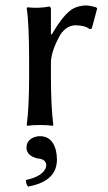

<svg xmlns="http://www.w3.org/2000/svg" viewBox="-20 -459 395 705"><path d="M127 41Q171.4 41 185.1 92.3Q189 108.9 189 127Q189 197.8 106.4 220.7Q94.7 224.1 83 226.1Q75.2 217.3 75.2 202.1Q134.3 189 147.5 158.7Q149.4 153.3 149.9 148.9Q149.9 127.4 124 123.5Q121.1 123 119.1 123Q78.6 113.8 77.1 84Q77.1 54.7 107.9 43.9Q117.2 41 127 41ZM167 -334 169.9 -332Q215.3 -410.6 251 -428.7Q271.5 -438.5 296.9 -439Q311 -438.5 333 -432.1L336.9 -428.2L316.9 -354L309.1 -352.1Q293 -365.7 256.8 -366.2Q223.6 -365.2 201.2 -331.1Q168.9 -273.4 167 -231.9V-180.2Q167 -67.9 175.8 0L173.8 2.9Q155.8 0 127 0Q98.1 0 80.1 2.9L78.1 0Q86.9 -63 86.9 -180.2V-234.9Q86.9 -373 78.1 -429.2L80.1 -432.1Q124 -427.7 161.1 -435.1Q167 -433.1 167 -424.8Z"/></svg>

Font: Linux Biolinum O
Style: Regular
Weight: 400
Designer: Philipp H. Poll
Foundry: Philipp H. Poll
Version: Version 1.0.4